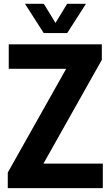

<svg xmlns="http://www.w3.org/2000/svg" viewBox="-20 -968 569 988"><path d="M20 0V-80L320.5 -614H25V-740H504V-660L203.5 -126H509V0ZM205 -798 108.5 -948.5H205.5L265.5 -850L325.5 -948.5H422.5L326 -798Z"/></svg>

Font: Encode Sans Condensed
Style: Bold
Weight: 700
Width: 3
Designer: Multiple Designers
Foundry: Impallari Type
Version: Version 3.000; ttfautohint (v1.8.3) -l 8 -r 50 -G 200 -x 14 